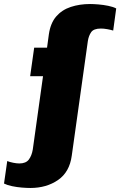

<svg xmlns="http://www.w3.org/2000/svg" viewBox="-114 -748 598 955"><path d="M37 187Q19 187 -5.5 185Q-30 183 -54 178Q-78 173 -94 165L-78 53Q-66 58 -48.5 61.5Q-31 65 -18 65Q15 65 29.5 45.5Q44 26 49 -4L100 -369H36L56 -511H120L129 -577Q137 -633 165.5 -666Q194 -699 238 -713.5Q282 -728 334 -728Q351 -728 375.5 -726Q400 -724 424.5 -719Q449 -714 464 -706L449 -596Q436 -600 419 -603Q402 -606 388 -606Q352 -606 339.5 -588Q327 -570 323 -544L243 26Q232 108 174.5 147.5Q117 187 37 187Z"/></svg>

Font: Chivo Medium Black
Style: Italic
Weight: 900
Italic angle: -8.05°
Version: Version 2.002